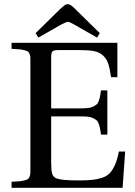

<svg xmlns="http://www.w3.org/2000/svg" viewBox="-20 -896 646 916"><path d="M149.9 -737.8 266.1 -852.1Q287.6 -872.1 295.9 -875Q299.8 -876 303.2 -876Q305.2 -876 307.1 -875.7Q309.1 -875.5 311.3 -874.5Q313.5 -873.5 315.2 -872.6Q316.9 -871.6 319.3 -869.9Q321.8 -868.2 323.2 -867.2Q324.7 -866.2 327.4 -863.8Q330.1 -861.3 331.3 -860.1Q332.5 -858.9 335.7 -856Q338.9 -853 339.8 -852.1L456.1 -737.8L442.9 -716.8L335.9 -777.8Q333 -779.3 326.9 -782.7Q320.8 -786.1 317.6 -787.6Q314.5 -789.1 310.3 -790.5Q306.2 -792 303.2 -792Q297.4 -792 270 -777.8L163.1 -716.8ZM35.2 0V-28.8Q60.5 -30.3 72.8 -31.2Q85 -32.2 97.2 -35.6Q109.4 -39.1 113.3 -41.7Q117.2 -44.4 120.8 -52.7Q124.5 -61 124.8 -68.6Q125 -76.2 125 -92.8V-599.1Q125 -615.7 124.8 -623.3Q124.5 -630.9 120.8 -639.2Q117.2 -647.5 113.3 -650.1Q109.4 -652.8 97.2 -656.2Q85 -659.7 72.8 -660.6Q60.5 -661.6 35.2 -663.1V-691.9H540V-527.8H509.8Q503.9 -569.3 496.3 -592.3Q488.8 -615.2 471.7 -631.1Q454.6 -647 428.7 -652.1Q402.8 -657.2 358.9 -657.2H261.2Q236.8 -657.2 230.5 -651.1Q224.1 -645 224.1 -621.1V-378.9H363.8Q385.3 -378.9 399.9 -380.6Q414.6 -382.3 425 -387.7Q435.5 -393.1 441.4 -398.2Q447.3 -403.3 451.4 -415.3Q455.6 -427.2 457.3 -436.5Q459 -445.8 461.9 -464.8H492.2V-253.9H461.9Q459 -273.4 457.3 -282.7Q455.6 -292 451.4 -304.2Q447.3 -316.4 441.4 -321.5Q435.5 -326.7 425 -332Q414.6 -337.4 399.9 -339.1Q385.3 -340.8 363.8 -340.8H224.1V-120.1Q224.1 -82 229 -66.7Q233.9 -51.3 249 -44.9Q275.4 -35.2 353 -35.2Q394 -35.2 419.7 -37.8Q445.3 -40.5 468.5 -48.3Q491.7 -56.2 505.4 -71.8Q519 -87.4 529.5 -111.6Q540 -135.7 546.9 -172.9H577.1L564.9 0Z"/></svg>

Font: Heuristica
Style: Regular
Weight: 400
Version: Version 1.0.2